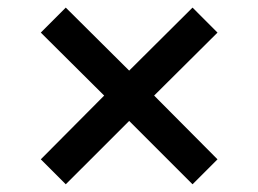

<svg xmlns="http://www.w3.org/2000/svg" viewBox="-20 -600 676 503"><path d="M86.9 -182.6 252.9 -349.6 86.9 -514.6 152.3 -580.1 318.4 -415 484.4 -580.1 549.8 -514.6 383.8 -349.6 549.8 -182.6 484.4 -117.2 318.4 -283.2 152.3 -117.2Z"/></svg>

Font: Pretendard GOV Medium
Style: Regular
Weight: 500
Designer: Base glyphs from Inter by Rasmus Andersson; Hangeul glyphs from Noto Sans CJK(Source Han Sans) by Jang Soo-young and Kan
Foundry: Kil Hyung-jin
Version: Version 1.309